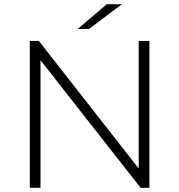

<svg xmlns="http://www.w3.org/2000/svg" viewBox="-20 -895 854 915"><path d="M692 -700V0H650L173 -608V0H122V-700H165L641 -92V-700ZM489 -875H561L404 -757H350Z"/></svg>

Font: Montserrat Atlas Light
Style: Regular
Weight: 300
Designer: Julieta Ulanovsky
Foundry: Julieta Ulanovsky
Version: Version 7.200